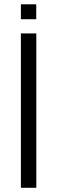

<svg xmlns="http://www.w3.org/2000/svg" viewBox="-20 -891 271 911"><path d="M79.1 0V-732.4H152.3V0ZM79.1 -799.8V-870.6H151.9V-799.8Z"/></svg>

Font: Antonio Thin
Style: Regular
Weight: 250
Designer: Vernon Adams
Foundry: Vernon Adams
Version: Version 1.002